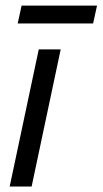

<svg xmlns="http://www.w3.org/2000/svg" viewBox="-20 -680 374 700"><path d="M15.3 0 121.3 -500H201.3L95.3 0ZM58.7 -659.5H333.7L319.5 -594.5H44.5Z"/></svg>

Font: Epunda Sans Light
Style: Italic
Weight: 300
Italic angle: -12.0243°
Designer: Simon Atzbach
Foundry: typofactur
Version: Version 2.204